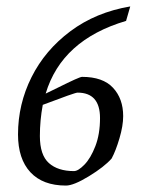

<svg xmlns="http://www.w3.org/2000/svg" viewBox="-20 -568 443 597"><path d="M122 -277 159 -295Q227 -329 235 -329Q300 -329 331.5 -295Q363 -261 363 -207Q363 -177 351.5 -138Q340 -99 327 -75Q304 -49 256.5 -20Q209 9 185 9Q113 9 74.5 -32.5Q36 -74 36 -150Q36 -244 78 -328Q120 -412 199 -471Q278 -530 385 -548L372 -503Q172 -444 122 -277ZM113 -242Q104 -194 104 -145Q104 -86 132 -61Q160 -36 210 -36Q223 -36 242.5 -56Q262 -76 276.5 -113.5Q291 -151 291 -201Q291 -280 221 -280Q213 -280 113 -242Z"/></svg>

Font: Grenze Light
Style: Italic
Weight: 300
Italic angle: -10°
Designer: Renata Polastri
Foundry: Omnibus-Type
Version: Version 1.002; ttfautohint (v1.8)